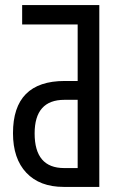

<svg xmlns="http://www.w3.org/2000/svg" viewBox="-20 -734 480 754"><path d="M230 0H370V-714H67V-638H285V-416H234Q31 -416 31 -211Q31 -111 83.5 -55.5Q136 0 230 0ZM232 -74Q116 -74 116 -210Q116 -342 233 -342H285V-74Z"/></svg>

Font: Noto Sans Display Condensed
Style: Regular
Weight: 400
Width: 3
Designer: Monotype Design Team
Foundry: Monotype Imaging Inc.
Version: Version 1.900